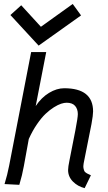

<svg xmlns="http://www.w3.org/2000/svg" viewBox="-20 -953 558 990"><path d="M179.2 -717.8 33.7 -875.5 89.4 -925.8 190.9 -814.9 355 -932.6 397.9 -873.5ZM368.7 -281.2Q381.3 -346.7 381.3 -364.7Q381.3 -390.6 367.2 -407Q353 -423.3 323.7 -423.3Q311 -423.3 295.2 -418.2Q279.3 -413.1 257.8 -399.7Q236.3 -386.2 215.1 -366.2Q193.8 -346.2 170.7 -312.5Q147.5 -278.8 128.4 -236.3L103 -96.7Q94.7 -49.8 79.6 0L3.4 -3.9Q18.1 -51.8 27.3 -99.6L140.6 -684.6H218.3L164.1 -406.2Q193.4 -450.2 232.9 -474.1Q272.5 -498 311 -498Q460 -498 460 -378.4Q460 -359.4 451.7 -313.5Q441.9 -263.7 416 -134.3Q409.7 -105.5 409.7 -96.2Q409.7 -87.9 411.4 -81.5Q413.1 -75.2 414.8 -71.3Q416.5 -67.4 421.4 -63.7Q426.3 -60.1 429 -58.6Q431.6 -57.1 438.7 -54Q445.8 -50.8 448.7 -49.3L416.5 17.1Q380.9 8.3 356 -16.8Q331.1 -42 331.1 -76.2Q331.1 -92.3 338.4 -127Z"/></svg>

Font: Fantasque Sans Mono
Style: Italic
Weight: 400
Italic angle: -11°
Monospace: yes
Designer: Jany Belluz
Version: Version 1.8.0 ; ttfautohint (v1.8.2)